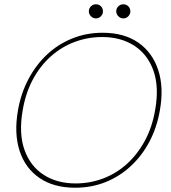

<svg xmlns="http://www.w3.org/2000/svg" viewBox="-20 -865 797 897"><path d="M331 12Q231 12 164.5 -33.5Q98 -79 71.5 -160.5Q45 -242 64 -350Q78 -430 113.5 -496.5Q149 -563 200.5 -611Q252 -659 318 -685.5Q384 -712 459 -712Q560 -712 626 -666Q692 -620 719 -538.5Q746 -457 727 -350Q713 -269 678 -203Q643 -137 590.5 -88.5Q538 -40 472.5 -14Q407 12 331 12ZM333 -8Q399 -8 460 -30.5Q521 -53 571 -97.5Q621 -142 656 -206Q691 -270 705 -352Q724 -460 696.5 -536Q669 -612 606.5 -652Q544 -692 457 -692Q391 -692 330 -669.5Q269 -647 219 -603Q169 -559 134.5 -495.5Q100 -432 86 -350Q67 -241 94.5 -164.5Q122 -88 184.5 -48Q247 -8 333 -8ZM428 -779Q415 -779 405 -789Q395 -799 395 -812Q395 -826 405 -835.5Q415 -845 428 -845Q442 -845 451.5 -835.5Q461 -826 461 -812Q461 -799 451.5 -789Q442 -779 428 -779ZM556 -779Q543 -779 533 -789Q523 -799 523 -812Q523 -826 533 -835.5Q543 -845 556 -845Q570 -845 579.5 -835.5Q589 -826 589 -812Q589 -799 579.5 -789Q570 -779 556 -779Z"/></svg>

Font: DM Sans Thin
Style: Italic
Weight: 250
Italic angle: -10°
Designer: Colophon Foundry, Jonny Pinhorn
Foundry: Colophon Foundry
Version: Version 4.004;gftools[0.9.30]